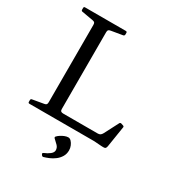

<svg xmlns="http://www.w3.org/2000/svg" viewBox="-230 -880 1174 1280"><g transform="rotate(30 356.5 -240.5)"><path d="M151 0V-742H249V-78Q249 -66 254.5 -61Q260 -56 273 -56H538Q550 -56 557.5 -61Q565 -66 571 -77L628 -187Q632 -195 642 -192L657 -187Q667 -184 664 -174L639 -16Q637 -7 634 -2Q631 3 623.5 4Q616 5 599 4L544 0ZM44 0Q35 0 35 -10V-23Q35 -33 45 -34L131 -49Q143 -51 147 -56.5Q151 -62 151 -74V-215H249V0ZM35 -732Q35 -742 44 -742H358Q368 -742 368 -733V-720Q368 -711 359 -708L270 -693Q258 -691 253.5 -686Q249 -681 249 -669V-527H151V-668Q151 -680 147 -685.5Q143 -691 131 -693L45 -708Q35 -709 35 -719ZM302 261Q294 263 288 254L285 249Q281 241 290 237Q315 227 333.5 212.5Q352 198 352 181Q352 161 337.5 146Q323 131 306 116Q299 110 305 102Q313 93 326 84.5Q339 76 354 70Q369 64 382 64Q394 64 404.5 75Q415 86 422 102.5Q429 119 429 137Q429 165 416 186.5Q403 208 383 223Q363 238 341.5 247Q320 256 302 261Z"/></g></svg>

Font: Hahmlet
Style: Regular
Weight: 400
Designer: Minjoo Ham & Mark Frömberg
Foundry: hypertype
Version: Version 1.002